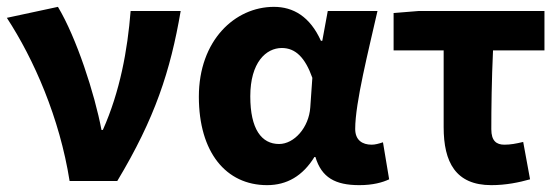

<svg xmlns="http://www.w3.org/2000/svg" viewBox="-21 -528 1634 560"><path d="M-1 -476C78 -355 153 -184 182 0H321C431 -183 476 -321 506 -496H360C351 -382 329 -261 279 -149H275C255 -255 202 -418 148 -508Z M559 -246C559 -84 638 12 758 12C816 12 862 -15 896 -70H899C917 -10 957 12 1027 12C1067 12 1095 4 1114 -5L1096 -113C1084 -109 1073 -106 1063 -106C1036 -106 1015 -119 1015 -152C1015 -228 1054 -381 1080 -496H935L919 -409H915C883 -480 834 -508 778 -508C664 -508 559 -410 559 -246ZM884 -215C880 -156 837 -108 793 -108C742 -108 709 -151 709 -247C709 -346 755 -388 801 -388C841 -388 869 -360 890 -301Z M1273 -157C1273 -55 1308 12 1412 12C1455 12 1493 4 1525 -5L1505 -114C1484 -109 1468 -106 1450 -106C1427 -106 1412 -117 1412 -151C1412 -211 1413 -296 1417 -381H1567V-496H1201L1127 -490V-381H1273Z"/></svg>

Font: Cambridge Sans Bold
Style: Regular
Weight: 700
Version: Version 2.020;PS 002.020;hotconv 1.0.88;makeotf.lib2.5.64775